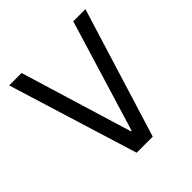

<svg xmlns="http://www.w3.org/2000/svg" viewBox="-188 -838 976 976"><g transform="rotate(-45 300.0 -350.0)"><path d="M242.2 0 25.9 -700.2H115.2L298.8 -97.2H303.2L486.8 -700.2H574.2L357.9 0Z"/></g></svg>

Font: CommitMono
Style: Regular
Weight: 400
Monospace: yes
Designer: Eigil Nikolajsen
Foundry: Eigil Nikolajsen
Version: Version 1.143